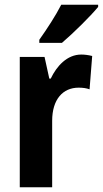

<svg xmlns="http://www.w3.org/2000/svg" viewBox="-20 -786 432 806"><path d="M392 -757V-766H237C214 -721 179 -667 145 -619V-606H240C288 -647 361 -719 392 -757ZM321 -557C262 -557 218 -509 193 -456H187L167 -547H63V0H199V-279C199 -369 244 -418 310 -418C327 -418 343 -416 356 -411L367 -551C351 -555 335 -557 321 -557Z"/></svg>

Font: Noto Sans Armenian Condensed
Style: Bold
Weight: 700
Width: 3
Designer: Monotype Design Team
Foundry: Monotype Imaging Inc.
Version: Version 2.008